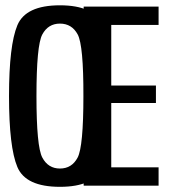

<svg xmlns="http://www.w3.org/2000/svg" viewBox="-20 -700 649 724"><path d="M206 4.5Q77 4.5 45.5 -70.2Q14 -145 14 -337.5Q14 -529.5 45.5 -604.8Q77 -680 206 -680Q335 -680 366.8 -604.8Q398.5 -529.5 398.5 -337.5Q398.5 -145 366.8 -70.2Q335 4.5 206 4.5ZM206 -64.5Q251 -64.5 272.8 -106Q294.5 -147.5 294.5 -337.5Q295 -529 273 -570Q251 -611 206 -611Q161.5 -611 139.5 -570Q117.5 -529 117.5 -337.5Q117.5 -147.5 139.5 -106Q161.5 -64.5 206 -64.5ZM568 -377.5V-311.5H399.5V-69H578V0H295.5V-675H578V-606H399.5V-377.5Z"/></svg>

Font: Anybody Narrow Medium
Style: Regular
Weight: 500
Width: 3
Designer: Tyler Finck
Foundry: Etcetera Type Company
Version: Version 1.000; ttfautohint (v1.8)